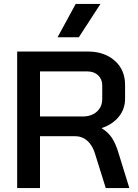

<svg xmlns="http://www.w3.org/2000/svg" viewBox="-20 -964 709 984"><path d="M68 -700H429Q515 -700 568 -653Q621 -606 621 -529V-458Q621 -406 589.5 -366.5Q558 -327 502 -308V-306Q534 -287 553.5 -257.5Q573 -228 587 -181L643 0H522L468 -173Q455 -218 428 -242Q401 -266 365 -266H185V0H68ZM403 -367Q449 -367 476.5 -392Q504 -417 504 -457V-526Q504 -558 483 -578Q462 -598 427 -598H185V-367ZM368 -944H495L384 -773H275Z"/></svg>

Font: Bai Jamjuree SemiBold
Style: Regular
Weight: 600
Version: Version 1.000; ttfautohint (v1.6)